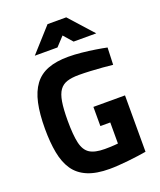

<svg xmlns="http://www.w3.org/2000/svg" viewBox="-166 -1016 942 1130"><g transform="rotate(-20 305.5 -451.0)"><path d="M323 12Q240 12 185.5 -11Q131 -34 100.5 -78.5Q70 -123 57.5 -189Q45 -255 45 -340Q45 -433 59.5 -499.5Q74 -566 106 -609Q138 -652 190.5 -672Q243 -692 318 -692Q357 -692 401 -687.5Q445 -683 486 -676.5Q527 -670 555 -664L551 -557Q525 -560 488 -563Q451 -566 412 -568Q373 -570 340 -570Q296 -570 266.5 -560.5Q237 -551 219.5 -526.5Q202 -502 194.5 -457Q187 -412 187 -340Q187 -250 198.5 -199.5Q210 -149 242 -128.5Q274 -108 336 -108Q351 -108 367 -108.5Q383 -109 396.5 -110Q410 -111 419 -112V-244H357V-364H555V-11Q532 -7 502.5 -3Q473 1 440.5 4.5Q408 8 377.5 10Q347 12 323 12ZM136 -765 270 -914H387L521 -765H379L330 -821L278 -765Z"/></g></svg>

Font: Titillium Web
Style: Bold
Weight: 700
Designer: Mohamed Gaber, Accademia di Belle Arti di Urbino
Foundry: Kief Type Foundry, Accademia di Belle Arti di Urbino
Version: Version 3.000